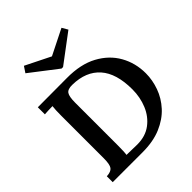

<svg xmlns="http://www.w3.org/2000/svg" viewBox="-258 -1115 1269 1269"><g transform="rotate(-45 377.0 -480.5)"><path d="M52 -55Q93 -57 107.5 -76.5Q122 -96 122 -154V-553Q122 -578 123 -601Q124 -624 126 -637Q109 -637 87 -636Q65 -635 52 -634V-700L324 -701Q453 -702 540 -655Q627 -608 671.5 -529Q716 -450 716 -354Q716 -291 693.5 -228Q671 -165 624 -113.5Q577 -62 504 -31Q431 0 330 0H52ZM248 -149Q248 -122 247 -98.5Q246 -75 244 -63Q267 -63 298 -62Q329 -61 343 -61Q420 -61 472.5 -100.5Q525 -140 551.5 -204Q578 -268 578 -342Q578 -491 511 -566.5Q444 -642 319 -644Q276 -645 262 -624.5Q248 -604 248 -547ZM344 -770 153 -917 181 -959 356 -872 534 -961 558 -920 358 -770Z"/></g></svg>

Font: Lora SemiBold
Style: Regular
Weight: 600
Designer: Olga Karpushina, Alexei Vanyashin (Cyrillic)
Foundry: Cyreal
Version: Version 3.011; ttfautohint (v1.8.4.7-5d5b)